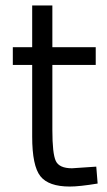

<svg xmlns="http://www.w3.org/2000/svg" viewBox="-20 -673 391 704"><path d="M331 -435H172V-196Q172 -110 184.5 -83Q197 -56 244 -56L333 -62L338 0Q271 11 236 11Q158 11 128 -27Q98 -65 98 -172V-435H27V-500H98V-653H172V-500H331Z"/></svg>

Font: Titillium Web
Style: Regular
Weight: 400
Version: Version 1.001;PS 57.000;hotconv 1.0.70;makeotf.lib2.5.55311